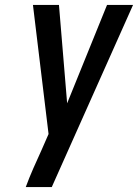

<svg xmlns="http://www.w3.org/2000/svg" viewBox="-20 -755 557 775"><path d="M84 0Q98 -38 114.5 -75.5Q131 -113 148 -150L176 -214L113 -735H218L251 -338L412 -735H517L189 0Z"/></svg>

Font: Iosevka Semibold
Style: Italic
Weight: 600
Italic angle: -9°
Monospace: yes
Designer: Belleve Invis
Foundry: Belleve Invis
Version: Version 32.5.0; ttfautohint (v1.8.4)